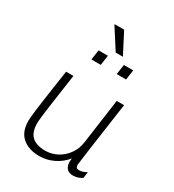

<svg xmlns="http://www.w3.org/2000/svg" viewBox="-215 -1025 1046 1156"><g transform="rotate(30 308.5 -447.5)"><path d="M172 -471Q156 -363 143.5 -272Q131 -181 131 -157Q131 -93 162.5 -64.5Q194 -36 255 -36Q299 -36 338 -57Q377 -78 403 -115Q429 -152 435 -197L479 -511H530Q467 -72 467 -61Q467 -36 490 -36Q513 -36 543 -52L537 -9Q507 10 474 10Q445 10 430.5 -7Q416 -24 416 -54Q416 -60 418 -76Q386 -36 338.5 -13Q291 10 241 10Q166 10 122 -28Q78 -66 78 -142Q78 -163 84.5 -215.5Q91 -268 97.5 -311.5Q104 -355 107 -377L127 -511H178ZM378 -760H328L237 -902L238 -905H303ZM297 -720 287 -651H222L232 -720ZM473 -720 463 -651H398L408 -720Z"/></g></svg>

Font: Chivo Thin Italic
Style: Regular
Weight: 100
Italic angle: -8.05°
Designer: Hector Gatti
Foundry: Omnibus-Type
Version: Version 1.007